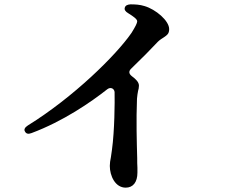

<svg xmlns="http://www.w3.org/2000/svg" viewBox="-20 -809 1040 883"><path d="M554 -774C551 -765 556 -756 570 -748C594 -733 611 -721 611 -711C611 -703 603 -687 585 -658C514 -555 318 -362 108 -232C94 -223 89 -213 95 -204C100 -194 110 -191 125 -197C270 -251 398 -339 474 -399C489 -410 505 -402 507 -386C507 -386 507 -385 507 -384C508 -340 507 -208 495 -121L494 -114C492 -103 491 -94 490 -86C487 -72 485 -58 485 -46C485 0 510 54 558 54C592 54 612 29 612 -15V-38C611 -50 611 -65 611 -82C609 -153 606 -256 610 -355C611 -369 613 -380 615 -391C617 -397 619 -406 619 -415C619 -431 605 -445 586 -459C572 -470 571 -482 584 -494C632 -540 674 -583 706 -617C714 -625 725 -632 736 -639C747 -647 758 -653 758 -675C758 -714 696 -766 645 -781C623 -788 601 -789 580 -789C566 -788 557 -784 554 -774Z"/></svg>

Font: 寒蝉锦书宋Pro Soft
Style: Regular
Weight: 700
Designer: 寒蝉锦书宋{Warren} 思源宋体{Ryoko NISHIZUKA 西塚涼子 (kana & ideographs); Frank Grießhammer (Latin, Greek & Cyrillic); Wenlong ZHANG 
Foundry: Adobe & ChillType
Version: Version 2.000;Glyphs 3.1.1 (3135)